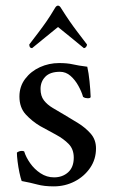

<svg xmlns="http://www.w3.org/2000/svg" viewBox="-20 -651 400 682"><path d="M186 -631Q192 -631 197 -622Q214 -595 227.5 -575.5Q241 -556 255.5 -537Q270 -518 289 -493Q289 -488 285.5 -484Q282 -480 278 -480Q260 -495 238.5 -512.5Q217 -530 201.5 -542.5Q186 -555 186 -555Q186 -555 170 -542Q154 -529 132.5 -511.5Q111 -494 94 -480Q84 -480 84 -493Q103 -518 117.5 -537Q132 -556 145.5 -575.5Q159 -595 175 -622Q180 -631 186 -631ZM190 -427Q219 -427 238.5 -422.5Q258 -418 290 -414Q295 -392 298 -362.5Q301 -333 302 -307Q302 -302 292 -302Q288 -302 283.5 -303Q279 -304 275 -307Q270 -325 258.5 -346Q247 -367 230.5 -381.5Q214 -396 193 -396Q158 -396 141 -378.5Q124 -361 124 -335Q124 -310 136 -294.5Q148 -279 167.5 -267.5Q187 -256 209 -243Q231 -230 257 -214Q283 -198 302 -176.5Q321 -155 321 -124Q321 -85 300 -54.5Q279 -24 245 -6.5Q211 11 171 11Q137 11 113 4.5Q89 -2 57 -8Q53 -19 49 -38Q45 -57 42.5 -77Q40 -97 40 -109Q48 -115 58 -115Q63 -115 66 -113Q72 -93 87 -71.5Q102 -50 124 -35.5Q146 -21 172 -21Q202 -21 222 -39Q242 -57 242 -91Q242 -121 224 -139.5Q206 -158 179 -172.5Q152 -187 123 -203Q94 -220 71.5 -244.5Q49 -269 49 -308Q49 -344 69.5 -371Q90 -398 122 -412.5Q154 -427 190 -427Z"/></svg>

Font: Amiri
Style: Regular
Weight: 400
Designer: Khaled Hosny
Version: Version 0.114